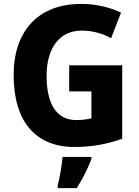

<svg xmlns="http://www.w3.org/2000/svg" viewBox="-20 -744 715 985"><path d="M335 -409V-275H449V-137C428 -132 402 -128 371 -128C267 -128 219 -216 219 -355C219 -496 284 -587 399 -587C455 -587 507 -572 550 -548L601 -679C546 -706 473 -724 397 -724C174 -724 50 -583 50 -359C50 -119 164 10 361 10C455 10 534 -6 607 -32V-409ZM449 72V61H301C298 102 286 169 276 208V221H374C406 170 430 121 449 72Z"/></svg>

Font: Noto Sans Gurmukhi UI SemiCondensed ExtraBold
Style: Regular
Weight: 800
Width: 4
Designer: Jelle Bosma - Monotype Design Team
Foundry: Monotype Imaging Inc.
Version: Version 2.004